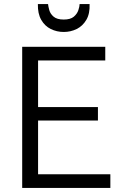

<svg xmlns="http://www.w3.org/2000/svg" viewBox="-20 -923 601 943"><path d="M89 0V-693H497V-626H167V-397H461V-331H167V-67H522V0ZM293 -766Q259 -766 229.5 -780.5Q200 -795 182.5 -825.5Q165 -856 166 -903H216Q217 -892 222 -873.5Q227 -855 243.5 -841Q260 -827 293 -827Q326 -827 342.5 -841Q359 -855 365 -873.5Q371 -892 371 -903H420Q422 -856 404 -825.5Q386 -795 356.5 -780.5Q327 -766 293 -766Z"/></svg>

Font: Ubuntu Sans
Style: Regular
Weight: 400
Designer: Dalton Maag Ltd
Foundry: Dalton Maag Ltd
Version: Version 1.006; ttfautohint (v1.8.4.7-5d5b)